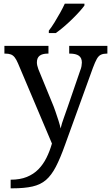

<svg xmlns="http://www.w3.org/2000/svg" viewBox="-20 -786 605 1046"><path d="M38 193Q89 193 126 178Q163 163 189 136.5Q215 110 233 74Q251 38 263 -4L78 -441Q69 -462 60 -473.5Q51 -485 39 -489.5Q27 -494 7 -494H4V-536H244V-494H241Q211 -494 196 -482.5Q181 -471 181 -446Q181 -438 183 -429Q185 -420 189 -409L262 -231Q272 -208 281.5 -180.5Q291 -153 299 -128Q307 -103 310 -86Q317 -115 328.5 -146Q340 -177 350 -207L417 -402Q422 -414 424 -425.5Q426 -437 426 -445Q426 -471 409.5 -482.5Q393 -494 360 -494H357V-536H565V-494H562Q543 -494 530 -488Q517 -482 507.5 -465Q498 -448 486 -416L334 4Q308 77 284 123Q260 169 230.5 194.5Q201 220 157 230Q113 240 47 240H38ZM246 -619Q261 -638 277 -664Q293 -690 308 -717Q323 -744 333 -766H440V-756Q431 -743 413 -723Q395 -703 372.5 -681Q350 -659 327 -639.5Q304 -620 284 -606H246Z"/></svg>

Font: Noto Serif Khmer
Style: Regular
Weight: 400
Designer: Danh Hong and the Monotype Design Team
Foundry: Monotype Imaging Inc.
Version: Version 2.003